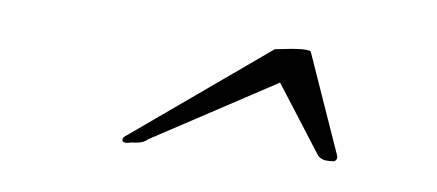

<svg xmlns="http://www.w3.org/2000/svg" viewBox="-25 -373 373 164"><g transform="rotate(5 161.5 -290.5)"><path d="M260 -244Q253 -244 250 -249L213 -307L105 -249Q101 -245 91 -245Q83 -243 83 -247L84 -249L206 -335Q214 -336 219.5 -336.5Q225 -337 229 -337Q237 -337 237 -335L267 -249Q268 -246 265 -244Z"/></g></svg>

Font: Lovers Quarrel
Style: Regular
Weight: 400
Designer: Robert E. Leuschke
Foundry: Robert E. Leuschke
Version: Version 1.010; ttfautohint (v1.8.3)